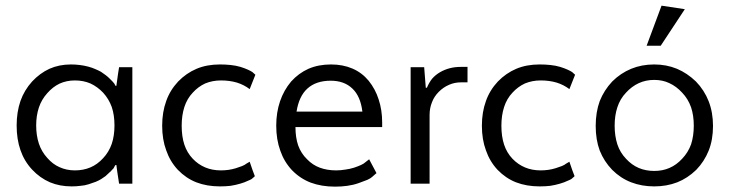

<svg xmlns="http://www.w3.org/2000/svg" viewBox="-20 -662 2629 692"><path d="M396.5 -352.5Q394.5 -355.5 391.6 -361.3Q388.7 -365.2 384.8 -369.1Q379.9 -374 374 -379.9Q368.2 -385.7 360.4 -391.6Q352.5 -397.5 343.8 -403.3Q335 -408.2 323.2 -413.1Q312.5 -418 297.9 -421.9Q283.2 -425.8 267.6 -427.7Q252 -429.7 235.4 -429.7Q193.4 -429.7 158.2 -414.1Q124 -398.4 95.7 -368.2Q67.4 -336.9 53.7 -297.9Q40 -257.8 40 -210Q40 -160.2 53.7 -121.1Q67.4 -81.1 95.7 -50.8Q124 -20.5 160.2 -4.9Q195.3 9.8 238.3 9.8Q254.9 9.8 269.5 7.8Q285.2 6.8 299.8 2Q314.5 -2.9 325.2 -6.8Q336.9 -11.7 344.7 -16.6Q352.5 -21.5 360.4 -27.3Q367.2 -33.2 374 -40Q380.9 -45.9 384.8 -50.8Q389.6 -54.7 390.6 -57.6Q392.6 -60.5 393.6 -63.5Q394.5 -65.4 396.5 -67.4Q397.5 -67.4 399.4 -67.4Q401.4 -49.8 409.2 0Q420.9 0 457 0Q457 -105.5 457 -419.9Q445.3 -419.9 409.2 -419.9Q406.2 -403.3 399.4 -352.5Q398.4 -352.5 396.5 -352.5ZM392.6 -210Q392.6 -172.9 382.8 -143.6Q372.1 -113.3 351.6 -91.8Q331.1 -69.3 305.7 -58.6Q280.3 -47.9 250 -47.9Q219.7 -47.9 194.3 -59.6Q169.9 -70.3 150.4 -92.8Q129.9 -115.2 120.1 -144.5Q110.4 -173.8 110.4 -210Q110.4 -245.1 120.1 -274.4Q129.9 -303.7 150.4 -326.2Q169.9 -348.6 194.3 -360.4Q219.7 -372.1 250 -372.1Q280.3 -372.1 305.7 -361.3Q331.1 -349.6 351.6 -328.1Q372.1 -305.7 382.8 -276.4Q392.6 -247.1 392.6 -210Z M772.5 9.8Q793 9.8 810.5 7.8Q829.1 4.9 845.7 0Q862.3 -4.9 872.1 -9.8Q881.8 -13.7 886.7 -16.6Q890.6 -19.5 893.6 -22.5Q896.5 -24.4 898.4 -27.3Q891.6 -43.9 879.9 -79.1Q877 -77.1 868.2 -72.3Q862.3 -67.4 852.5 -63.5Q842.8 -59.6 830.1 -55.7Q817.4 -51.8 803.7 -49.8Q790 -47.9 776.4 -47.9Q745.1 -47.9 719.7 -58.6Q694.3 -69.3 674.8 -89.8Q654.3 -111.3 644.5 -140.6Q634.8 -169.9 634.8 -209Q634.8 -246.1 644.5 -276.4Q654.3 -306.6 674.8 -328.1Q694.3 -349.6 719.7 -361.3Q746.1 -372.1 776.4 -372.1Q807.6 -372.1 834 -364.3Q859.4 -356.4 879.9 -340.8Q886.7 -358.4 900.4 -392.6Q897.5 -395.5 889.6 -402.3Q883.8 -406.2 873 -411.1Q862.3 -416 846.7 -420.9Q830.1 -425.8 811.5 -427.7Q793 -429.7 772.5 -429.7Q725.6 -429.7 688.5 -414.1Q651.4 -398.4 622.1 -368.2Q592.8 -336.9 579.1 -297.9Q564.5 -257.8 564.5 -209Q564.5 -159.2 579.1 -120.1Q592.8 -80.1 621.1 -49.8Q650.4 -19.5 687.5 -4.9Q725.6 9.8 772.5 9.8Z M1310.5 -87.9Q1307.6 -85.9 1297.9 -78.1Q1292 -72.3 1281.2 -67.4Q1270.5 -62.5 1255.9 -57.6Q1240.2 -52.7 1224.6 -50.8Q1208 -47.9 1191.4 -47.9Q1159.2 -47.9 1132.8 -57.6Q1106.4 -67.4 1086.9 -87.9Q1065.4 -108.4 1054.7 -137.7Q1044.9 -166 1044.9 -204.1Q1148.4 -204.1 1357.4 -204.1Q1357.4 -208 1357.4 -220.7Q1357.4 -265.6 1344.7 -303.7Q1333 -340.8 1308.6 -371.1Q1284.2 -400.4 1250 -415Q1215.8 -429.7 1172.9 -429.7Q1127.9 -429.7 1091.8 -414.1Q1056.6 -398.4 1029.3 -368.2Q1002.9 -336.9 989.3 -296.9Q975.6 -256.8 975.6 -209Q975.6 -159.2 990.2 -119.1Q1003.9 -79.1 1032.2 -48.8Q1061.5 -18.6 1099.6 -3.9Q1138.7 10.7 1187.5 10.7Q1210.9 10.7 1231.4 7.8Q1252.9 4.9 1272.5 -2Q1292 -8.8 1303.7 -13.7Q1316.4 -19.5 1321.3 -24.4Q1326.2 -28.3 1330.1 -32.2Q1334 -35.2 1336.9 -38.1Q1328.1 -54.7 1310.5 -87.9ZM1171.9 -371.1Q1220.7 -371.1 1250 -342.8Q1279.3 -315.4 1286.1 -259.8Q1207 -259.8 1048.8 -259.8Q1057.6 -315.4 1087.9 -342.8Q1119.1 -371.1 1171.9 -371.1Z M1665 -420.9Q1658.2 -420.9 1640.6 -420.9Q1619.1 -420.9 1600.6 -416Q1582 -411.1 1565.4 -401.4Q1548.8 -391.6 1537.1 -377.9Q1526.4 -364.3 1518.6 -345.7Q1517.6 -345.7 1514.6 -345.7Q1512.7 -364.3 1508.8 -419.9Q1496.1 -419.9 1460 -419.9Q1460 -407.2 1460 -367.2Q1460 -275.4 1460 0Q1476.6 0 1528.3 0Q1528.3 -61.5 1528.3 -248Q1528.3 -272.5 1537.1 -293.9Q1544.9 -314.5 1561.5 -331.1Q1578.1 -347.7 1598.6 -356.4Q1618.2 -365.2 1641.6 -365.2Q1649.4 -365.2 1665 -365.2Q1665 -378.9 1665 -420.9Z M1924.8 9.8Q1945.3 9.8 1962.9 7.8Q1981.4 4.9 1998 0Q2014.6 -4.9 2024.4 -9.8Q2034.2 -13.7 2039.1 -16.6Q2043 -19.5 2045.9 -22.5Q2048.8 -24.4 2050.8 -27.3Q2043.9 -43.9 2032.2 -79.1Q2029.3 -77.1 2020.5 -72.3Q2014.6 -67.4 2004.9 -63.5Q1995.1 -59.6 1982.4 -55.7Q1969.7 -51.8 1956.1 -49.8Q1942.4 -47.9 1928.7 -47.9Q1897.5 -47.9 1872.1 -58.6Q1846.7 -69.3 1827.1 -89.8Q1806.6 -111.3 1796.9 -140.6Q1787.1 -169.9 1787.1 -209Q1787.1 -246.1 1796.9 -276.4Q1806.6 -306.6 1827.1 -328.1Q1846.7 -349.6 1872.1 -361.3Q1898.4 -372.1 1928.7 -372.1Q1960 -372.1 1986.3 -364.3Q2011.7 -356.4 2032.2 -340.8Q2039.1 -358.4 2052.7 -392.6Q2049.8 -395.5 2042 -402.3Q2036.1 -406.2 2025.4 -411.1Q2014.6 -416 1999 -420.9Q1982.4 -425.8 1963.9 -427.7Q1945.3 -429.7 1924.8 -429.7Q1877.9 -429.7 1840.8 -414.1Q1803.7 -398.4 1774.4 -368.2Q1745.1 -336.9 1731.4 -297.9Q1716.8 -257.8 1716.8 -209Q1716.8 -159.2 1731.4 -120.1Q1745.1 -80.1 1773.4 -49.8Q1802.7 -19.5 1839.8 -4.9Q1877.9 9.8 1924.8 9.8Z M2549.8 -208Q2549.8 -256.8 2534.2 -296.9Q2518.6 -336.9 2488.3 -368.2Q2457 -398.4 2419.9 -414.1Q2381.8 -429.7 2337.9 -429.7Q2293 -429.7 2254.9 -414.1Q2216.8 -398.4 2186.5 -368.2Q2157.2 -336.9 2141.6 -297.9Q2127 -257.8 2127 -208Q2127 -158.2 2141.6 -119.1Q2157.2 -80.1 2186.5 -49.8Q2216.8 -19.5 2254.9 -4.9Q2293 9.8 2337.9 9.8Q2382.8 9.8 2420.9 -4.9Q2458 -19.5 2489.3 -49.8Q2518.6 -80.1 2534.2 -119.1Q2549.8 -158.2 2549.8 -208ZM2337.9 -45.9Q2307.6 -45.9 2282.2 -56.6Q2256.8 -67.4 2236.3 -89.8Q2214.8 -112.3 2205.1 -141.6Q2195.3 -171.9 2195.3 -209Q2195.3 -246.1 2205.1 -275.4Q2214.8 -305.7 2236.3 -328.1Q2256.8 -350.6 2282.2 -362.3Q2307.6 -374 2337.9 -374Q2368.2 -374 2392.6 -362.3Q2418 -350.6 2438.5 -328.1Q2460 -305.7 2470.7 -275.4Q2480.5 -246.1 2480.5 -209Q2480.5 -171.9 2470.7 -141.6Q2460 -112.3 2438.5 -89.8Q2418 -67.4 2392.6 -56.6Q2368.2 -45.9 2337.9 -45.9ZM2448.2 -628.9Q2426.8 -631.8 2364.3 -641.6Q2350.6 -605.5 2310.5 -497.1Q2323.2 -497.1 2361.3 -497.1Q2382.8 -530.3 2448.2 -628.9Z"/></svg>

Font: TextaAlt
Style: Regular
Weight: 400
Designer: Daniel Hernandez & Miguel Hernandez
Version: Version 1.005;com.myfonts.easy.latinotype.texta.alt-regular.